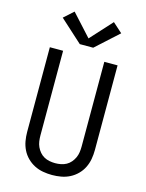

<svg xmlns="http://www.w3.org/2000/svg" viewBox="-142 -1067 885 1161"><g transform="rotate(15 300.0 -487.0)"><path d="M300 8Q272 8 243.5 3Q215 -2 189.5 -15Q164 -28 143.5 -48.5Q123 -69 110.5 -94.5Q98 -120 93 -148Q88 -176 88 -205V-735H171V-205Q171 -187 173.5 -169Q176 -151 183.5 -134.5Q191 -118 203 -104Q215 -90 230.5 -81.5Q246 -73 264 -69.5Q282 -66 300 -66Q318 -66 336 -69.5Q354 -73 369.5 -81.5Q385 -90 397 -104Q409 -118 416.5 -134.5Q424 -151 426.5 -169Q429 -187 429 -205V-735H512V-205Q512 -176 507 -148Q502 -120 489.5 -94.5Q477 -69 456.5 -48.5Q436 -28 410.5 -15Q385 -2 356.5 3Q328 8 300 8ZM258 -800 117 -928 177 -982 300 -847 423 -982 483 -928 342 -800Z"/></g></svg>

Font: Iosevka SS04 Extended
Style: Regular
Weight: 400
Width: 7
Monospace: yes
Designer: Belleve Invis
Foundry: Belleve Invis
Version: Version 19.0.0; ttfautohint (v1.8.4)